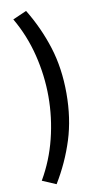

<svg xmlns="http://www.w3.org/2000/svg" viewBox="-110 -876 586 1123"><g transform="rotate(-10 183.5 -314.5)"><path d="M131 200 49 165Q112 57 142.5 -66Q173 -189 173 -314Q173 -438 142.5 -561.5Q112 -685 49 -793L131 -829Q201 -714 240.5 -588.5Q280 -463 280 -314Q280 -165 240.5 -40Q201 85 131 200Z"/></g></svg>

Font: Noto Sans TC Thin SemiBold
Style: Regular
Weight: 600
Version: Version 2.004-H2;hotconv 1.0.118;makeotfexe 2.5.65603